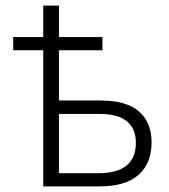

<svg xmlns="http://www.w3.org/2000/svg" viewBox="-20 -664 603 684"><path d="M134 0V-485H27V-532H134V-644H190V-532H345V-485H190V-306H339Q430 -306 475 -267Q520 -228 520 -157Q520 -83 474 -41.5Q428 0 334 0ZM330 -47Q464 -47 464 -155Q464 -258 335 -258H190V-47Z"/></svg>

Font: Noto Sans Mono SemiCondensed Light
Style: Regular
Weight: 300
Width: 4
Designer: Monotype Design Team
Foundry: Monotype Imaging Inc.
Version: Version 2.014; ttfautohint (v1.8.4.7-5d5b)